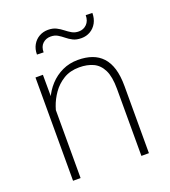

<svg xmlns="http://www.w3.org/2000/svg" viewBox="-134 -825 815 923"><g transform="rotate(-20 274.0 -364.0)"><path d="M119.6 -415.5V0H81.1V-528.3H119.1ZM112.3 -304.7 93.3 -327.1Q97.7 -369.1 114 -407.2Q130.4 -445.3 157.5 -474.6Q184.6 -503.9 220.9 -521Q257.3 -538.1 301.3 -538.1Q340.8 -538.1 372.1 -527.1Q403.3 -516.1 425 -492.7Q446.8 -469.2 458 -432.4Q469.2 -395.5 469.2 -342.8V0H430.7V-342.8Q430.7 -405.3 413.6 -439.7Q396.5 -474.1 366 -488.3Q335.4 -502.4 294.9 -502.4Q248 -502.4 214.1 -481.7Q180.2 -460.9 158.2 -429.4Q136.2 -397.9 124.8 -364.3Q113.3 -330.6 112.3 -304.7ZM410.6 -727.5 444.3 -726.6Q444.3 -697.8 432.4 -676Q420.4 -654.3 399.9 -642.3Q379.4 -630.4 354.5 -630.4Q328.6 -630.4 311.5 -639.2Q294.4 -647.9 280.8 -659.2Q267.1 -670.4 252.2 -679.4Q237.3 -688.5 216.3 -688.5Q192.4 -688.5 175.8 -673.1Q159.2 -657.7 159.2 -628.4L125.5 -629.4Q125.5 -657.7 137.5 -678.7Q149.4 -699.7 169.9 -711.4Q190.4 -723.1 215.3 -723.1Q239.7 -723.1 257.1 -714.4Q274.4 -705.6 288.8 -694.1Q303.2 -682.6 318.4 -673.8Q333.5 -665 353.5 -665Q377.4 -665 394 -681.6Q410.6 -698.2 410.6 -727.5Z"/></g></svg>

Font: Roboto ExtraLight
Style: Regular
Weight: 250
Designer: Christian Robertson
Foundry: Google
Version: Version 3.009; 2024